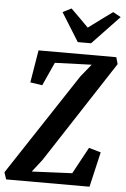

<svg xmlns="http://www.w3.org/2000/svg" viewBox="-81 -1041 712 1086"><g transform="rotate(5 275.0 -498.0)"><path d="M-4 0 -17 -39.5 363.5 -617 421.5 -688.5 213 -681 153 -548.5 84.5 -558.5 115 -743H556.5L567.5 -704.5L192 -128.5L136.5 -57L365.5 -67.5L447.5 -218.5L515.5 -199L469.5 0ZM332 -809 231.5 -970.5 280.5 -995.5Q306 -970.5 331.2 -945.5Q356.5 -920.5 381 -895.5Q415 -921 448.8 -945.8Q482.5 -970.5 517 -995.5L561.5 -971L407.5 -809Z"/></g></svg>

Font: Merriweather 24pt SemiCondensed
Style: Bold Italic
Weight: 700
Width: 4
Italic angle: -7.8°
Designer: Eben Sorkin
Foundry: Eben Sorkin
Version: Version 2.101